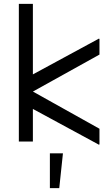

<svg xmlns="http://www.w3.org/2000/svg" viewBox="-20 -726 575 985"><path d="M88.4 -199.8V-311.7L487.5 -527.9L490.3 -526.2V-446L148.9 -256.3L490.3 -65.5V14.7L487.5 16.4ZM76.7 -706H148.7V0H76.7ZM235.9 60.7H302.9L284 239.1H235.9Z"/></svg>

Font: Lineal Thin
Style: Regular
Weight: 200
Designer: Created by Frank Adebiaye with contributions from Anton Moglia & Ariel Martín Pérez
Created by Frank ADEBIAYE with FontF
Foundry: Velvetyne Type Foundry
Version: Version 2.000;Glyphs 3.2 (3227)